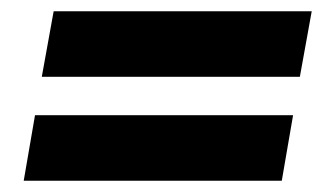

<svg xmlns="http://www.w3.org/2000/svg" viewBox="-20 -479 573 340"><path d="M75 -459H532L511 -343H54ZM42 -275H499L479 -159H22Z"/></svg>

Font: Bai Jamjuree
Style: Bold Italic
Weight: 700
Italic angle: -10°
Designer: Katatrad Aksorn Co.,Ltd.
Foundry: Cadson Demak Co.,Ltd.
Version: Version 1.000; ttfautohint (v1.6)